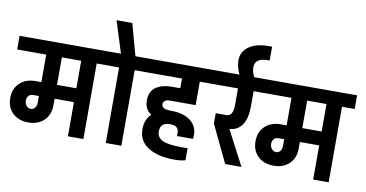

<svg xmlns="http://www.w3.org/2000/svg" viewBox="-99 -1170 2751 1443"><g transform="rotate(10 1276.0 -448.0)"><path d="M692 -576.5H595.1V0H477V-260.6H329.3V-208.9Q329.3 -137.7 284.1 -94.3Q238.9 -50.8 164.9 -50.8Q90.8 -50.8 45.4 -94.3Q0 -137.7 0 -208.7Q0 -279.8 45.4 -323.2Q90.8 -366.6 165.5 -366.6H209.8V-576.5H-11.7V-680.7H692ZM477 -366.6V-576.5H329.3V-366.6ZM209.8 -260.6H165.5Q144.2 -260.6 131.6 -246.5Q119 -232.4 119 -209.6Q119 -186.8 132.9 -170.7Q146.8 -154.6 165.9 -154.6Q185.1 -154.6 197.4 -170.1Q209.8 -185.5 209.8 -208.9Z M980.9 -576.5H884.9V0H765.9V-576.5H668.5V-680.7H761.9L685.5 -922.7H805.8L872.3 -680.7H980.9Z M1179 -397.5Q1161.2 -397.5 1147.9 -387.5Q1134.7 -377.5 1134.7 -363.6Q1134.7 -349.7 1140.3 -342.5Q1146 -335.4 1153.3 -331.9Q1160.7 -328.4 1173.3 -326.5Q1185.9 -324.5 1194.4 -324.1Q1202.9 -323.6 1216.3 -323.6Q1314.9 -321.5 1366.6 -273.2Q1418.3 -225 1406.2 -144.2H1284.1V-170.7Q1284.1 -223.3 1218.1 -223.3Q1143.4 -223.3 1143.4 -156.4Q1143.4 -109 1186.6 -88.4Q1229.8 -67.8 1328.4 -67.8H1378.4V23.9Q1344 33.9 1296.7 33.9Q1166.8 33.9 1093 -13.9Q1019.1 -61.7 1019.1 -150.3Q1019.1 -222.8 1066 -268.5Q1014.3 -300.2 1014.3 -369Q1014.3 -437.9 1060.4 -470.2Q1106.4 -502.6 1183.8 -502.6H1245.9V-576.5H957.4V-680.7H1476.1V-576.5H1381.8V-397.5Z M1792.8 -462.6Q1792.8 -370.5 1760 -320.4Q1727.2 -270.2 1662.9 -265L1801.5 0H1677.2L1540.8 -285.4V-364H1622.1Q1673.3 -364 1673.3 -450V-576.5H1451.8V-680.7H1883.6V-576.5H1792.8Z M1839.3 -929.6H1871.4V-824.5H1858.8Q1759.3 -824.5 1759.3 -752.8Q1759.3 -724.2 1772.2 -695.3Q1785 -666.4 1814.1 -629L1718.1 -598.6Q1639.9 -701.1 1639.9 -784.5Q1639.9 -851 1694.6 -890.3Q1749.3 -929.6 1839.3 -929.6Z M2563.9 -576.5H2467V0H2348.8V-260.6H2201.1V-208.9Q2201.1 -137.7 2156 -94.3Q2110.8 -50.8 2036.7 -50.8Q1962.6 -50.8 1917.2 -94.3Q1871.9 -137.7 1871.9 -208.7Q1871.9 -279.8 1917.2 -323.2Q1962.6 -366.6 2037.4 -366.6H2081.7V-576.5H1860.1V-680.7H2563.9ZM2348.8 -366.6V-576.5H2201.1V-366.6ZM2081.7 -260.6H2037.4Q2016.1 -260.6 2003.5 -246.5Q1990.9 -232.4 1990.9 -209.6Q1990.9 -186.8 2004.8 -170.7Q2018.7 -154.6 2037.8 -154.6Q2056.9 -154.6 2069.3 -170.1Q2081.7 -185.5 2081.7 -208.9Z"/></g></svg>

Font: Puralecka Narrow
Style: Bold
Weight: 700
Designer: Hector Gatti, Marcela Romero, Pablo Cosgaya and Nicolas Silva
Version: Version 1.004;PS 001.004;hotconv 1.0.70;makeotf.lib2.5.58329